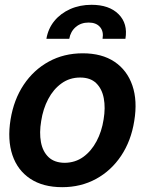

<svg xmlns="http://www.w3.org/2000/svg" viewBox="-20 -777 610 808"><path d="M241.7 10.7Q160.6 10.7 107.2 -24.9Q53.7 -60.5 32.2 -124.5Q10.7 -188.5 24.4 -273.9Q38.1 -357.9 79.8 -420.4Q121.6 -482.9 185.3 -517.8Q249 -552.7 328.1 -552.7Q408.7 -552.7 461.9 -517.1Q515.1 -481.4 537.1 -417.2Q559.1 -353 544.9 -267.6Q531.7 -184.1 489.7 -121.3Q447.8 -58.6 384 -23.9Q320.3 10.7 241.7 10.7ZM252 -91.8Q296.9 -92.3 330.6 -116.7Q364.3 -141.1 386.2 -182.4Q408.2 -223.6 416 -274.4Q424.3 -323.7 416.7 -363.5Q409.2 -403.3 384.8 -427Q360.4 -450.7 317.4 -450.7Q272.9 -450.7 238.8 -426Q204.6 -401.4 182.9 -360.1Q161.1 -318.8 153.3 -267.6Q145 -218.8 152.3 -179Q159.7 -139.2 184.3 -115.7Q209 -92.3 252 -91.8ZM175.3 -613.8Q182.6 -656.7 208.7 -688.7Q234.9 -720.7 275.4 -738.8Q315.9 -756.8 365.2 -756.8Q439.5 -756.8 479 -717.3Q518.6 -677.7 507.8 -613.8H411.6Q417 -644.5 400.9 -663.3Q384.8 -682.1 353 -682.1Q320.8 -682.1 298.8 -663.3Q276.9 -644.5 271.5 -613.8Z"/></svg>

Font: Inter Tight SemiBold
Style: Italic
Weight: 600
Italic angle: -9.39999°
Designer: Rasmus Andersson
Foundry: rsms
Version: Version 3.004